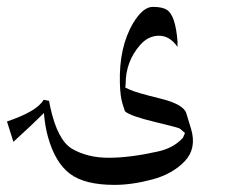

<svg xmlns="http://www.w3.org/2000/svg" viewBox="-24 -430 666 553"><path d="M121.1 -120.1Q141.6 -27.3 182.6 -2Q227.5 24.4 288.6 24.4Q349.6 24.4 428.7 6.8Q475.6 -2.9 502.9 -33.2L508.8 -46.9L494.1 -59.6Q490.2 -62.5 420.9 -79.1Q351.6 -95.7 335.9 -109.4Q335.9 -109.4 329.1 -130.4Q322.3 -151.4 321.3 -190.4Q318.4 -293.9 359.4 -363.3Q387.7 -410.2 416 -410.2Q444.3 -410.2 457 -401.4Q481.4 -385.7 487.3 -310.5Q487.3 -303.7 487.3 -294.9Q464.8 -327.1 434.1 -327.1Q403.3 -327.1 379.9 -300.8Q337.9 -252.9 337.9 -188.5L336.9 -177.7L349.6 -171.9Q368.2 -163.1 436.5 -146.5Q504.9 -129.9 512.7 -103.5L526.4 -58.6Q543 -2 507.8 34.7Q472.7 71.3 414.6 86.9Q356.4 102.5 305.7 102.5Q219.7 102.5 177.2 70.3Q134.8 38.1 114.3 -35.2Q105.5 -66.4 102.5 -104.5Q70.3 -72.3 14.6 -21.5L-3.9 -80.1Q83 -109.4 101.6 -142.6L117.2 -139.6Q119.1 -129.9 121.1 -120.1Z"/></svg>

Font: Thabit-Oblique
Style: Oblique
Weight: 500
Designer: Regenerated by Nadim Shaikli
Foundry: MAK Alagha
Version: 0.01